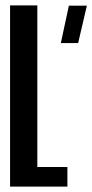

<svg xmlns="http://www.w3.org/2000/svg" viewBox="-20 -695 344 715"><path d="M206.5 -534.5H271L303.5 -674H236.5ZM17.5 0H231V-73H119V-675H17.5Z"/></svg>

Font: Anybody ExtraCondensed Medium
Style: Regular
Weight: 500
Width: 2
Version: Version 1.113;gftools[0.9.25]